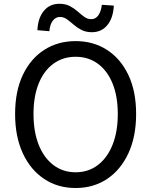

<svg xmlns="http://www.w3.org/2000/svg" viewBox="-20 -959 782 993"><path d="M371 13.4Q279.2 13.4 208.6 -33.4Q138 -80.2 98 -166.2Q58.1 -252.2 58.1 -369.3Q58.1 -487 98 -571.3Q138 -655.6 208.6 -701Q279.2 -746.4 371 -746.4Q463.3 -746.4 533.7 -700.8Q604.1 -655.2 644 -571.1Q684 -487 684 -369.3Q684 -252.2 644 -166.2Q604.1 -80.2 533.7 -33.4Q463.3 13.4 371 13.4ZM371 -68Q437.1 -68 486 -105.3Q535 -142.5 562.1 -210.1Q589.2 -277.8 589.2 -369.3Q589.2 -460.8 562.1 -527.3Q535 -593.7 486 -629.5Q437.1 -665.4 371 -665.4Q305.6 -665.4 256.3 -629.5Q207.1 -593.7 180.2 -527.3Q153.3 -460.8 153.3 -369.3Q153.3 -277.8 180.2 -210.1Q207.1 -142.5 256.3 -105.3Q305.6 -68 371 -68ZM455.1 -792.4Q423.9 -792.4 401 -804.4Q378.1 -816.3 360.4 -831.9Q342.7 -847.4 326.1 -859.4Q309.4 -871.3 289.9 -871.3Q268.8 -871.3 253.6 -852.7Q238.3 -834 235.3 -797.6L173.4 -802.9Q176.5 -866.3 206.8 -902.8Q237 -939.4 287.2 -939.4Q318.8 -939.4 341.4 -927.5Q364 -915.5 381.7 -899.7Q399.4 -883.8 415.9 -871.9Q432.4 -859.9 452.1 -859.9Q473.9 -859.9 488 -878.9Q502.2 -897.8 506.8 -934.3L568.7 -929.9Q565.5 -865.6 535.1 -829Q504.7 -792.4 455.1 -792.4Z"/></svg>

Font: Noto Sans JP
Style: Regular
Weight: 100
Designer: Ryoko NISHIZUKA 西塚涼子 (kana, bopomofo & ideographs); Paul D. Hunt (Latin, Greek & Cyrillic); Sandoll Communications 산돌커뮤니
Foundry: Adobe
Version: Version 2.004;hotconv 1.0.118;makeotfexe 2.5.65603